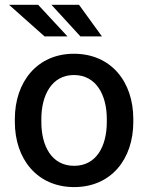

<svg xmlns="http://www.w3.org/2000/svg" viewBox="-20 -759 609 789"><path d="M41 -257.8C41 -105.5 132.8 9.8 284.7 9.8C437 9.8 527.8 -105.5 527.8 -257.8V-270C527.8 -422.9 436.5 -538.1 283.7 -538.1C133.3 -538.1 41 -422.9 41 -270ZM149.9 -270C149.9 -367.7 192.9 -450.7 283.7 -450.7C376 -450.7 418.9 -367.7 418.9 -270V-257.8C418.9 -158.7 376.5 -77.6 284.7 -77.6C192.4 -77.6 149.9 -158.7 149.9 -257.8ZM257.3 -609.4 136.7 -739.3H17.1L163.1 -609.4ZM398.9 -609.4 304.7 -739.3H191.4L310.5 -609.4Z"/></svg>

Font: Bert Sans Medium
Style: Regular
Weight: 500
Designer: Christian Robertson (Google), Cristiano Sobral
Foundry: Google, Cristiano Sobral
Version: Version 3.101